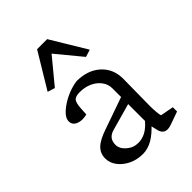

<svg xmlns="http://www.w3.org/2000/svg" viewBox="-192 -740 843 843"><g transform="rotate(-45 229.0 -319.0)"><path d="M194.3 7.8Q158.2 7.8 128.4 -6.8Q98.6 -21.5 81.1 -44.9Q63.5 -68.4 63.5 -95.7Q63.5 -127 85 -147.9Q106.4 -168.9 156.2 -185.5L303.7 -237.3V-291Q303.7 -316.4 288.6 -336.9Q273.4 -357.4 248 -369.1Q222.7 -380.9 190.4 -380.9Q164.1 -380.9 154.8 -370.1Q145.5 -359.4 143.6 -326.2L141.6 -291Q110.4 -283.2 87.9 -292.5Q65.4 -301.8 65.4 -324.2Q65.4 -339.8 78.6 -355.5Q91.8 -371.1 113.8 -385.7Q135.7 -400.4 161.6 -410.6Q187.5 -420.9 214.8 -424.8Q282.2 -424.8 324.2 -387.7Q366.2 -350.6 367.2 -290L365.2 -118.2Q365.2 -102.5 366.7 -83.5Q368.2 -64.5 371.1 -56.6L432.6 -44.9V-18.6L388.7 -2.9Q376 2 365.7 4.9Q355.5 7.8 348.6 7.8Q320.3 7.8 313.5 -24.4L304.7 -61.5L317.4 -62.5Q285.2 -26.4 255.4 -9.3Q225.6 7.8 194.3 7.8ZM214.8 -41Q239.3 -41 261.2 -52.7Q283.2 -64.5 303.7 -88.9V-193.4L181.6 -159.2Q158.2 -153.3 147.9 -140.1Q137.7 -127 137.7 -106.4Q137.7 -82 161.1 -61.5Q184.6 -41 214.8 -41ZM353.5 -481.4 319.3 -470.7 194.3 -622.1H251L126 -470.7L91.8 -481.4L191.4 -646.5H253.9Z"/></g></svg>

Font: Crimson Pro Light
Style: Regular
Weight: 300
Designer: Jacques Le Bailly
Foundry: Baron von Fonthausen
Version: Version 1.003